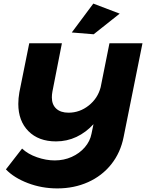

<svg xmlns="http://www.w3.org/2000/svg" viewBox="-20 -942 814 1070"><path d="M500 -922 647 -866 502 -751 380 -761ZM774 -701 669 -179Q652 -92 600.5 -27Q549 38 471 73Q393 108 299 108Q213 108 135.5 78.5Q58 49 13 2L103 -114Q136 -83 186.5 -65.5Q237 -48 285 -48Q336 -48 379.5 -67.5Q423 -87 452.5 -121Q482 -155 490 -197L501 -250Q459 -204 406 -179Q353 -154 292 -154Q195 -154 138.5 -211Q82 -268 82 -363Q82 -394 88 -428L143 -701H325L272 -431Q269 -415 269 -399Q269 -359 293.5 -336.5Q318 -314 362 -314Q424 -314 474.5 -354Q525 -394 541 -456L590 -701Z"/></svg>

Font: TypoPRO Montserrat Alternates
Style: Bold Italic
Weight: 700
Italic angle: -11.3°
Designer: Julieta Ulanovsky
Foundry: Julieta Ulanovsky
Version: Version 6.001